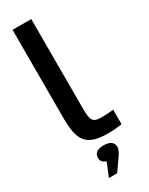

<svg xmlns="http://www.w3.org/2000/svg" viewBox="-238 -751 777 1004"><g transform="rotate(-30 150.5 -248.5)"><path d="M217 -81C166 -81 157 -99 157 -167V-710H44V-174C44 -38 79 9 207 9C236 9 263 7 291 2V-85C265 -82 233 -81 217 -81ZM93 213H143L198 134C208 117 213 106 213 94V93C213 66 192 51 154 51C116 51 96 66 96 93V94C96 113 107 126 127 131Z"/></g></svg>

Font: LT Wave Medium
Style: Regular
Weight: 500
Designer: Daniel Lyons
Version: Version 2.5 (Glyphs App)